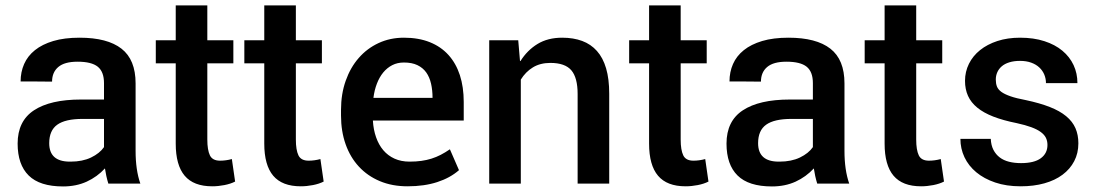

<svg xmlns="http://www.w3.org/2000/svg" viewBox="-20 -677 4040 708"><path d="M212.5 10.5Q126.5 10.5 85.8 -29.8Q45 -70 45 -147.5Q45 -230.5 105.2 -270.2Q165.5 -310 278.5 -310H363.5V-370.5Q363.5 -412.5 340.5 -431Q317.5 -449.5 266 -449.5Q218 -449.5 195 -430Q172 -410.5 172 -376Q143 -376 114.5 -376.5H112.5Q109.5 -376.5 106.5 -376.5H104.5Q102.5 -376.5 100 -376.5H98.5Q95.5 -376.5 93 -376.5H91Q90.5 -376.5 89.5 -376.5H87.5Q86.5 -376.5 86 -376.5H65Q63.5 -376.5 62.5 -376.5H60.5Q59.5 -376.5 58.5 -376.5H56Q56 -411.5 69 -441Q82 -470.5 108.8 -492Q135.5 -513.5 176.5 -525.8Q217.5 -538 273.5 -538Q376 -538 428 -497.5Q480 -457 480 -369.5V-120.5Q480 -50 497.5 0H379.5Q375 -14.5 372 -28.5Q369 -42.5 367 -56Q338.5 -25 299.8 -7.2Q261 10.5 212.5 10.5ZM240.5 -81Q284 -81 315.8 -96.2Q347.5 -111.5 363.5 -134.5V-238.5H284.5Q221 -238.5 191.2 -217.2Q161.5 -196 161.5 -149Q161.5 -81 237.5 -81Z M762.5 10Q694 10 661 -29Q628 -68 628 -147.5V-443.5H554.5V-528.5H628V-657H744.5V-528.5H840.5V-443.5H744.5V-162.5Q744.5 -124 754 -104.2Q763.5 -84.5 791.5 -84.5Q813 -84.5 835 -90.5L847 -7.5Q830.5 1 807.5 5.5Q784.5 10 762.5 10Z M1089 10Q1020.5 10 987.5 -29Q954.5 -68 954.5 -147.5V-443.5H881V-528.5H954.5V-657H1071V-528.5H1167V-443.5H1071V-162.5Q1071 -124 1080.5 -104.2Q1090 -84.5 1118 -84.5Q1139.5 -84.5 1161.5 -90.5L1173.5 -7.5Q1157 1 1134 5.5Q1111 10 1089 10Z M1483 10Q1426 10 1380.8 -9Q1335.5 -28 1303.5 -62.5Q1271.5 -97 1254.5 -145Q1237.5 -193 1237.5 -251V-272Q1237.5 -330.5 1254.8 -379.2Q1272 -428 1302.8 -463.2Q1333.5 -498.5 1376 -518.2Q1418.5 -538 1469.5 -538Q1523.5 -538 1564.8 -521.5Q1606 -505 1633.8 -474.2Q1661.5 -443.5 1675.8 -399.8Q1690 -356 1690 -301V-232.5H1355Q1357 -198.5 1366.8 -170.8Q1376.5 -143 1393.5 -123Q1410.5 -103 1434.8 -92Q1459 -81 1490.5 -81Q1514.5 -81 1534 -83.8Q1553.5 -86.5 1571 -92Q1588.5 -97.5 1605 -106Q1621.5 -114.5 1639 -126.5L1672.5 -49.5Q1640 -21 1592.2 -5.5Q1544.5 10 1483 10ZM1575 -316Q1575 -344.5 1569.5 -368.5Q1564 -392.5 1551.8 -409.8Q1539.5 -427 1519.2 -436.8Q1499 -446.5 1469.5 -446.5Q1445.5 -446.5 1426.5 -436.8Q1407.5 -427 1393.2 -409.8Q1379 -392.5 1369.8 -368.5Q1360.5 -344.5 1357 -316Z M2226.5 0H2110V-330.5Q2110 -390.5 2086.8 -417.8Q2063.5 -445 2009.5 -445Q1972 -445 1945 -428.5Q1918 -412 1900.5 -383.5V0H1784V-528.5H1891L1897.5 -452Q1897.5 -452 1897.5 -452Q1897.5 -452 1897.5 -452Q1897.5 -452 1898 -452Q1898 -452 1898 -452Q1898 -452 1898 -452Q1898 -452 1898 -452H1898.5Q1898.5 -452 1898.5 -452Q1898.5 -451.5 1899 -451.5Q1924 -491.5 1962 -514.8Q2000 -538 2053 -538Q2094.5 -538 2126.8 -526Q2159 -514 2181.2 -489Q2203.5 -464 2215 -425Q2226.5 -386 2226.5 -331.5Z M2508 10Q2439.5 10 2406.5 -29Q2373.5 -68 2373.5 -147.5V-443.5H2300V-528.5H2373.5V-657H2490V-528.5H2586V-443.5H2490V-162.5Q2490 -124 2499.5 -104.2Q2509 -84.5 2537 -84.5Q2558.5 -84.5 2580.5 -90.5L2592.5 -7.5Q2576 1 2553 5.5Q2530 10 2508 10Z M2826.5 10.5Q2740.5 10.5 2699.8 -29.8Q2659 -70 2659 -147.5Q2659 -230.5 2719.2 -270.2Q2779.5 -310 2892.5 -310H2977.5V-370.5Q2977.5 -412.5 2954.5 -431Q2931.5 -449.5 2880 -449.5Q2832 -449.5 2809 -430Q2786 -410.5 2786 -376Q2757 -376 2728.5 -376.5H2726.5Q2723.5 -376.5 2720.5 -376.5H2718.5Q2716.5 -376.5 2714 -376.5H2712.5Q2709.5 -376.5 2707 -376.5H2705Q2704.5 -376.5 2703.5 -376.5H2701.5Q2700.5 -376.5 2700 -376.5H2679Q2677.5 -376.5 2676.5 -376.5H2674.5Q2673.5 -376.5 2672.5 -376.5H2670Q2670 -411.5 2683 -441Q2696 -470.5 2722.8 -492Q2749.5 -513.5 2790.5 -525.8Q2831.5 -538 2887.5 -538Q2990 -538 3042 -497.5Q3094 -457 3094 -369.5V-120.5Q3094 -50 3111.5 0H2993.5Q2989 -14.5 2986 -28.5Q2983 -42.5 2981 -56Q2952.5 -25 2913.8 -7.2Q2875 10.5 2826.5 10.5ZM2854.5 -81Q2898 -81 2929.8 -96.2Q2961.5 -111.5 2977.5 -134.5V-238.5H2898.5Q2835 -238.5 2805.2 -217.2Q2775.5 -196 2775.5 -149Q2775.5 -81 2851.5 -81Z M3376.5 10Q3308 10 3275 -29Q3242 -68 3242 -147.5V-443.5H3168.5V-528.5H3242V-657H3358.5V-528.5H3454.5V-443.5H3358.5V-162.5Q3358.5 -124 3368 -104.2Q3377.5 -84.5 3405.5 -84.5Q3427 -84.5 3449 -90.5L3461 -7.5Q3444.5 1 3421.5 5.5Q3398.5 10 3376.5 10Z M3743.5 10Q3691 10 3649.8 -4Q3608.5 -18 3580 -41.8Q3551.5 -65.5 3536.5 -97.2Q3521.5 -129 3521.5 -165H3633.5Q3634.5 -141.5 3643.2 -124.5Q3652 -107.5 3666.5 -96.5Q3681 -85.5 3701 -80.5Q3721 -75.5 3745 -75.5Q3793.5 -75.5 3818 -93.5Q3842.5 -111.5 3842.5 -142.5Q3842.5 -157 3836.8 -168.8Q3831 -180.5 3817.8 -190.2Q3804.5 -200 3782.8 -208Q3761 -216 3729 -223Q3679 -233 3643 -247Q3607 -261 3583.8 -280Q3560.5 -299 3549.5 -323.5Q3538.5 -348 3538.5 -379Q3538.5 -412.5 3553 -441.8Q3567.5 -471 3594 -492.2Q3620.5 -513.5 3658 -525.8Q3695.5 -538 3741.5 -538Q3792 -538 3831.2 -525.2Q3870.5 -512.5 3897.5 -490Q3924.5 -467.5 3938.8 -437Q3953 -406.5 3953 -370.5H3837Q3837 -387 3830.8 -402Q3824.5 -417 3812.5 -428.2Q3800.5 -439.5 3782.5 -446Q3764.5 -452.5 3741.5 -452.5Q3719 -452.5 3702 -447.2Q3685 -442 3674 -432.5Q3663 -423 3657.5 -410.5Q3652 -398 3652 -383.5Q3652 -369 3656.2 -358Q3660.5 -347 3672.5 -338.2Q3684.5 -329.5 3706 -322Q3727.5 -314.5 3762 -308Q3814 -297 3851 -282.5Q3888 -268 3911.5 -248.5Q3935 -229 3945.8 -204.2Q3956.5 -179.5 3956.5 -148.5Q3956.5 -112 3941.2 -82.8Q3926 -53.5 3898.2 -32.8Q3870.5 -12 3831.2 -1Q3792 10 3743.5 10Z"/></svg>

Font: Roberto Sans Medium
Style: Regular
Weight: 500
Designer: Google (font) & Cristiano Sobral (main changes)
Version: Version 1.000;October 12, 2021;FontCreator 14.0.0.2814 64-bi